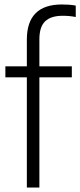

<svg xmlns="http://www.w3.org/2000/svg" viewBox="-20 -838 358 858"><path d="M100 0V-492.5H4V-541.5H100V-661Q100 -818 256.5 -818Q270 -818 286.5 -817Q303 -816 318.5 -813V-762Q303 -765 289.5 -766.2Q276 -767.5 259.5 -767.5Q208 -767.5 182 -743Q156 -718.5 156 -662V-541.5H301V-492.5H156V0Z"/></svg>

Font: Encode Sans Cnd Lt
Style: Regular
Weight: 300
Width: 3
Designer: Multiple Designers
Foundry: Impallari Type
Version: Version 3.002; ttfautohint (v1.8.3) -l 8 -r 50 -G 200 -x 14 